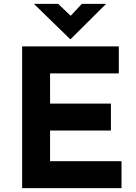

<svg xmlns="http://www.w3.org/2000/svg" viewBox="-20 -977 706 997"><path d="M95 -736H597V-596H240V-439H556V-299H240V-140H611V0H95ZM282 -957 347 -895 405 -957H531L346 -773H345L156 -957Z"/></svg>

Font: Reem Kufi
Style: Bold
Weight: 700
Designer: Khaled Hosny
Version: Version 1.001